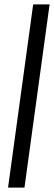

<svg xmlns="http://www.w3.org/2000/svg" viewBox="-20 -851 245 871"><path d="M16.5 0 130.5 -831H205L91 0Z"/></svg>

Font: Merriweather 60pt Light
Style: Italic
Weight: 300
Italic angle: -7.8°
Version: Version 2.101